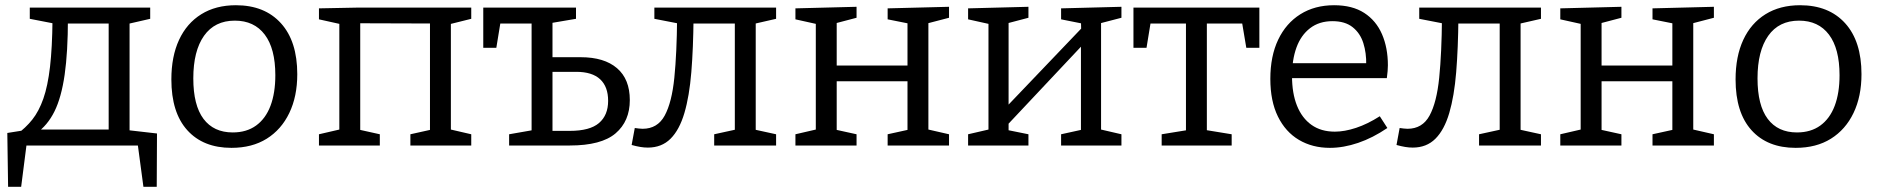

<svg xmlns="http://www.w3.org/2000/svg" viewBox="-20 -557 7192 735"><path d="M11 158 8 -48 90 -61 43 -42Q78 -67 103.5 -99Q129 -131 146 -179.5Q163 -228 171.5 -301.5Q180 -375 181 -482L202 -464L94 -485V-528H555V-485L459 -463L476 -481V-45L459 -60L581 -46L580 158H529L506 -14L525 0H62L83 -14L61 158ZM118 -46 120 -61H412L396 -47V-486L410 -467H223L240 -487Q240 -358 227.5 -271Q215 -184 188.5 -130.5Q162 -77 118 -46Z M883 -537Q993 -537 1055.5 -468Q1118 -399 1118 -273Q1118 -188 1087.5 -124.5Q1057 -61 1001 -26Q945 9 866 9Q758 9 697 -58.5Q636 -126 636 -253Q636 -341 665.5 -404.5Q695 -468 750.5 -502.5Q806 -537 883 -537ZM879 -478Q802 -478 761 -420Q720 -362 720 -257Q720 -154 759 -102Q798 -50 871 -50Q924 -50 960.5 -76.5Q997 -103 1015.5 -152Q1034 -201 1034 -269Q1034 -371 993.5 -424.5Q953 -478 879 -478Z M1201 0V-43L1296 -65L1279 -39V-490L1300 -461L1201 -483V-525L1354 -528H1784V-485L1688 -461L1706 -489V-39L1689 -65L1784 -43V0H1551V-43L1641 -63L1626 -39V-490L1648 -467L1337 -468L1359 -490V-39L1344 -63L1434 -43V0Z M1929 0V-43L2032 -61L2015 -40V-481L2034 -467H1880L1898 -484L1880 -374H1830V-528H2185V-485L2079 -467L2095 -482V-326L2081 -338H2203Q2293 -338 2342 -296Q2391 -254 2391 -174Q2391 -93 2336.5 -46.5Q2282 0 2161 0ZM2095 -43 2081 -56H2161Q2238 -56 2273 -86Q2308 -116 2308 -171Q2308 -225 2277.5 -253.5Q2247 -282 2186 -282H2081L2095 -295Z M2460 8Q2446 8 2431 5.5Q2416 3 2398 -2L2410 -67Q2418 -66 2425.5 -65Q2433 -64 2440 -64Q2497 -64 2524.5 -114.5Q2552 -165 2561.5 -260Q2571 -355 2572 -488L2593 -464L2485 -485V-528H2951V-485L2855 -463L2873 -488V-51L2864 -62L2951 -43V0H2714V-43L2801 -62L2793 -51V-490L2807 -467H2610L2635 -490Q2634 -373 2626.5 -281Q2619 -189 2600 -124.5Q2581 -60 2547 -26Q2513 8 2460 8Z M3025 0V-43L3120 -65L3103 -39V-487L3124 -461L3025 -483V-525L3259 -531V-489L3164 -464L3183 -488V-284L3161 -306H3477L3454 -284V-487L3468 -465L3378 -483V-525L3613 -531V-489L3517 -464L3534 -488V-39L3517 -65L3613 -43V0H3378V-43L3469 -63L3454 -39V-268L3477 -246H3161L3183 -268V-39L3168 -63L3259 -43V0Z M3686 0V-43L3781 -65L3764 -47V-480L3785 -461L3686 -483V-525L3917 -531V-489L3822 -464L3841 -482V-141L3827 -142L4128 -457L4119 -438L4118 -480L4132 -465L4042 -483V-525L4273 -531V-489L4177 -464L4195 -482V-47L4178 -65L4273 -43V0H4042V-43L4133 -63L4118 -47V-399L4131 -392L3831 -73L3841 -91V-47L3833 -60L3917 -43V0Z M4427 0V-43L4538 -61L4520 -40V-481L4539 -467H4369L4387 -484L4369 -374H4319V-528H4801V-374H4751L4733 -481L4750 -467H4583L4600 -481V-40L4585 -61L4695 -43V0Z M5071 9Q5004 9 4952.5 -21.5Q4901 -52 4872 -111Q4843 -170 4843 -255Q4843 -342 4873 -405Q4903 -468 4958 -502.5Q5013 -537 5087 -537Q5157 -537 5202.5 -507.5Q5248 -478 5270.5 -426Q5293 -374 5293 -307Q5293 -296 5292 -285Q5291 -274 5289 -258H4904V-315H5219L5210 -309Q5211 -354 5199 -392Q5187 -430 5158 -453Q5129 -476 5081 -476Q5030 -476 4995 -449Q4960 -422 4943 -375Q4926 -328 4926 -266Q4926 -200 4945 -152.5Q4964 -105 5000.5 -79Q5037 -53 5090 -53Q5127 -53 5171 -67.5Q5215 -82 5262 -112L5291 -67Q5235 -29 5179 -10Q5123 9 5071 9Z M5388 8Q5374 8 5359 5.5Q5344 3 5326 -2L5338 -67Q5346 -66 5353.5 -65Q5361 -64 5368 -64Q5425 -64 5452.5 -114.5Q5480 -165 5489.5 -260Q5499 -355 5500 -488L5521 -464L5413 -485V-528H5879V-485L5783 -463L5801 -488V-51L5792 -62L5879 -43V0H5642V-43L5729 -62L5721 -51V-490L5735 -467H5538L5563 -490Q5562 -373 5554.5 -281Q5547 -189 5528 -124.5Q5509 -60 5475 -26Q5441 8 5388 8Z M5953 0V-43L6048 -65L6031 -39V-487L6052 -461L5953 -483V-525L6187 -531V-489L6092 -464L6111 -488V-284L6089 -306H6405L6382 -284V-487L6396 -465L6306 -483V-525L6541 -531V-489L6445 -464L6462 -488V-39L6445 -65L6541 -43V0H6306V-43L6397 -63L6382 -39V-268L6405 -246H6089L6111 -268V-39L6096 -63L6187 -43V0Z M6871 -537Q6981 -537 7043.5 -468Q7106 -399 7106 -273Q7106 -188 7075.5 -124.5Q7045 -61 6989 -26Q6933 9 6854 9Q6746 9 6685 -58.5Q6624 -126 6624 -253Q6624 -341 6653.5 -404.5Q6683 -468 6738.5 -502.5Q6794 -537 6871 -537ZM6867 -478Q6790 -478 6749 -420Q6708 -362 6708 -257Q6708 -154 6747 -102Q6786 -50 6859 -50Q6912 -50 6948.5 -76.5Q6985 -103 7003.5 -152Q7022 -201 7022 -269Q7022 -371 6981.5 -424.5Q6941 -478 6867 -478Z"/></svg>

Font: Pack4
Style: Regular
Weight: 400
Version: Version 2.002